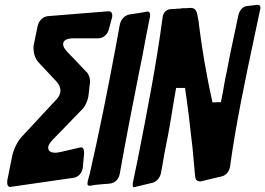

<svg xmlns="http://www.w3.org/2000/svg" viewBox="-20 -780 1101 797"><path d="M227 -148 229 -149C222 -147 216 -146 210 -146C182 -146 180 -160 180 -168C180 -176 186 -185 196 -197L323 -328C335 -341 344 -362 347 -381L353 -433C354 -436 354 -438 354 -441C354 -453 350 -470 339 -482V-481C313 -509 286 -537 259 -565C247 -578 242 -588 242 -596C242 -613 257 -621 287 -621H387C409 -621 427 -637 432 -659L445 -707C446 -710 446 -713 446 -716C446 -725 442 -733 432 -733H427L179 -713C158 -711 141 -694 136 -671L120 -593C119 -589 119 -584 119 -580C119 -562 124 -538 141 -520L214 -442C225 -430 231 -417 231 -404C231 -392 225 -378 214 -367C167 -316 119 -265 71 -213C53 -194 37 -162 31 -134L10 -30C10 -27 10 -24 10 -21C10 -11 14 -4 23 -4C24 -4 26 -5 29 -5L286 -42C306 -45 322 -63 324 -87L329 -141V-147C329 -162 324 -168 318 -168C315 -168 312 -168 309 -167Z M379 -13C396 -15 413 -16 428 -17L436 -18C457 -20 473 -36 477 -58C502 -198 529 -338 557 -478C567 -524 576 -571 584 -617L602 -708C603 -710 603 -713 603 -718C603 -727 600 -732 593 -732H592C591 -732 591 -732 590 -732L587 -731C562 -727 540 -723 518 -720C498 -717 481 -699 477 -676L460 -583C427 -407 392 -231 352 -56C349 -47 347 -39 345 -30V-31C344 -25 343 -21 343 -18C343 -12 346 -9 351 -9H353C355 -9 356 -9 360 -10Z M612 -21C629 -25 644 -41 648 -61L656 -104C660 -129 664 -154 669 -176C681 -234 691 -293 701 -357C704 -375 708 -397 711 -415H748C751 -397 758 -345 764 -298L772 -227C775 -203 777 -183 779 -168L790 -48C792 -32 798 -27 813 -27L901 -48C918 -52 932 -68 935 -89C960 -270 998 -449 1036 -628L1060 -741C1061 -743 1061 -745 1061 -749C1061 -758 1054 -760 1047 -760C1033 -758 1019 -756 1005 -755C988 -753 975 -738 970 -719L946 -606C941 -582 937 -562 933 -544L923 -491C919 -474 916 -457 912 -437C909 -416 903 -386 897 -356L862 -355C837 -466 818 -580 805 -684L806 -683L799 -720C796 -738 786 -747 774 -747H763C758 -746 754 -746 750 -746H740C736 -746 730 -745 726 -744H714C711 -743 708 -743 704 -743H705L686 -742C670 -740 657 -727 655 -708C629 -512 591 -319 553 -125L531 -19C531 -17 531 -15 531 -12C531 -6 532 -3 535 -3C537 -3 540 -3 541 -4Z"/></svg>

Font: Bangerz
Style: Regular
Weight: 400
Designer: vernon adams
Foundry: Vernon Adams
Version: Version 2.10;December 28, 2023;FontCreator 13.0.0.2683 64-bi